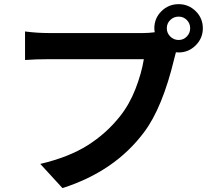

<svg xmlns="http://www.w3.org/2000/svg" viewBox="-20 -873 1040 947"><path d="M861.3 -675.8Q884.8 -675.8 901.4 -692.9Q918 -710 918 -733.4Q918 -757.8 901.4 -774.4Q884.8 -791 861.3 -791Q836.9 -791 819.8 -774.4Q802.7 -757.8 802.7 -733.4Q802.7 -710 819.8 -692.9Q836.9 -675.8 861.3 -675.8ZM222.7 -710H685.5Q712.9 -710 743.2 -713.9Q741.2 -725.6 741.2 -733.4Q741.2 -783.2 776.4 -817.9Q811.5 -852.5 861.3 -852.5Q910.2 -852.5 945.3 -817.9Q980.5 -783.2 980.5 -733.4Q980.5 -684.6 945.3 -649.4Q910.2 -614.3 861.3 -614.3Q851.6 -614.3 847.7 -615.2L839.8 -585Q781.2 -340.8 690.4 -220.7Q545.9 -27.3 288.1 54.7L178.7 -64.5Q319.3 -97.7 412.1 -156.2Q504.9 -214.8 571.3 -298.8Q618.2 -357.4 647.9 -433.6Q677.7 -509.8 689.5 -581.1H222.7Q156.2 -581.1 103.5 -577.1V-717.8Q162.1 -710 222.7 -710Z"/></svg>

Font: Gen Shin Gothic Monospace Bold
Style: Bold
Weight: 700
Designer: [Source Han Sans]
Ryoko NISHIZUKA  (kana & ideographs); Paul D. Hunt (Latin, Greek & Cyrillic); Wenlong ZHANG  (bopomofo
Version: Version 1.002.20150607